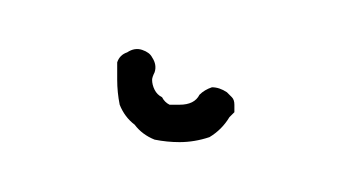

<svg xmlns="http://www.w3.org/2000/svg" viewBox="-20 -49 144 77"><path d="M52 -7Q50 -7 48 -7Q46 -8 45 -10Q43 -11 42 -13Q41 -15 41 -17Q41 -18 42 -20Q43 -23 41 -26Q40 -28 37 -29Q34 -30 31 -28Q28 -27 27 -24Q27 -21 27 -17Q27 -12 28 -7Q30 -2 34 1Q37 5 42 7Q47 8 52 8Q58 8 64 6Q69 3 72 -2Q73 -3 74 -4Q74 -6 74 -7Q74 -9 73 -10Q72 -11 71 -12Q68 -14 65 -14Q62 -13 60 -11Q59 -9 57 -8Q55 -7 52 -7Z"/></svg>

Font: FRB American Cursive Dashed Extralight
Style: Italic
Weight: 200
Italic angle: -25°
Version: Version 2.0;Modular Font Editor K font №1